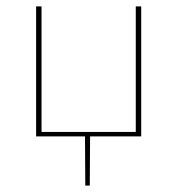

<svg xmlns="http://www.w3.org/2000/svg" viewBox="-20 -427 555 601"><path d="M405 -407H422V0H262L261 154H247L246 0H93V-407H110V-14H405Z"/></svg>

Font: EauTestText Thin
Style: Italic
Weight: 250
Italic angle: -12°
Designer: Christian Thalmann (Catharsis Fonts)
Version: Version 0.001;PS 000.001;hotconv 1.0.88;makeotf.lib2.5.64775